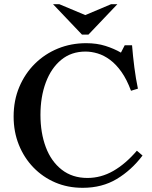

<svg xmlns="http://www.w3.org/2000/svg" viewBox="-20 -886 725 916"><path d="M397 -37Q462 -37 520.5 -70.5Q579 -104 633 -167L660 -144Q607 -74 537 -32Q467 10 375 10H374Q303 10 243.5 -15.5Q184 -41 139.5 -87Q95 -133 70 -195Q45 -257 45 -330Q45 -407 72 -471Q99 -535 146.5 -582Q194 -629 256.5 -654.5Q319 -680 391 -680Q442 -680 483 -667Q524 -654 557 -635L575 -670H610Q614 -619 621 -564.5Q628 -510 638 -463L605 -453Q585 -507 559.5 -543Q534 -579 505 -600.5Q476 -622 446 -631Q416 -640 388 -640Q320 -640 272 -600.5Q224 -561 198.5 -492.5Q173 -424 173 -338Q173 -252 198.5 -184Q224 -116 274.5 -76.5Q325 -37 397 -37ZM510 -866H540L402 -721H371L233 -866H263L387 -814Z"/></svg>

Font: Brygada 1918 SemiBold
Style: Regular
Weight: 600
Designer: Mateusz Machalski | Borys Kosmynka | Przemek Hoffer
Foundry: NIEPODLEGLA 2018
Version: Version 3.006